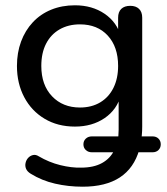

<svg xmlns="http://www.w3.org/2000/svg" viewBox="-20 -516 630 725"><path d="M292 189Q238 189 188 177.5Q138 166 96 140Q83 132 78.5 121.5Q74 111 76.5 99.5Q79 88 86.5 80Q94 72 104.5 69.5Q115 67 126 74Q165 97 207.5 107.5Q250 118 286 117Q334 117 365.5 99.5Q397 82 412 50L422 59H327Q313 59 304 50.5Q295 42 295 29Q295 16 304 7.5Q313 -1 327 -1H432L424 19Q426 8 427 -3.5Q428 -15 428 -26V-158H437Q422 -102 375 -70Q328 -38 263 -38Q198 -38 148.5 -67.5Q99 -97 71.5 -149Q44 -201 44 -267Q44 -317 59.5 -359Q75 -401 104 -432Q133 -463 173.5 -479.5Q214 -496 263 -496Q328 -496 375 -464Q422 -432 437 -377H426V-449Q426 -471 438 -482.5Q450 -494 472 -494Q493 -494 505 -482.5Q517 -471 517 -449V-38Q517 -21 515.5 -5.5Q514 10 512 23L506 -1H556Q570 -1 578.5 7.5Q587 16 587 29Q587 42 578.5 50.5Q570 59 556 59H484L506 49Q486 119 432.5 154Q379 189 292 189ZM282 -110Q326 -110 358.5 -129.5Q391 -149 408.5 -184.5Q426 -220 426 -267Q426 -339 387 -381.5Q348 -424 282 -424Q238 -424 205 -405Q172 -386 154 -351Q136 -316 136 -267Q136 -195 176.5 -152.5Q217 -110 282 -110Z"/></svg>

Font: Nunito Medium
Style: Regular
Weight: 500
Designer: Vernon Adams
Foundry: Vernon Adams
Version: Version 3.602